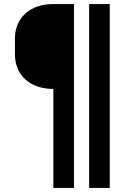

<svg xmlns="http://www.w3.org/2000/svg" viewBox="-20 -750 640 950"><path d="M346 180H244V-310Q201 -310 166 -322Q131 -334 106 -356.5Q81 -379 67.5 -410.5Q54 -442 54 -480V-560Q54 -598 67.5 -629.5Q81 -661 106 -683.5Q131 -706 166 -718Q201 -730 244 -730H346ZM523 180H421V-730H523Z"/></svg>

Font: Maple Mono
Style: Bold
Weight: 700
Monospace: yes
Designer: subframe7536
Version: Version 7.200